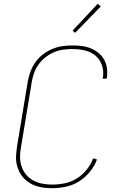

<svg xmlns="http://www.w3.org/2000/svg" viewBox="-20 -982 640 1010"><path d="M256 8Q234 8 212.5 5.5Q191 3 171 -3.5Q151 -10 133.5 -21Q116 -32 102.5 -47.5Q89 -63 80 -82Q71 -101 67 -122Q63 -143 64.5 -164.5Q66 -186 69 -208L126 -553Q131 -580 140.5 -606Q150 -632 166.5 -655Q183 -678 205.5 -695.5Q228 -713 254 -724Q280 -735 307 -739Q334 -743 360 -743Q385 -743 410 -740Q435 -737 457 -728Q479 -719 497.5 -704Q516 -689 527.5 -668.5Q539 -648 542.5 -623.5Q546 -599 542 -574Q542 -573 541.5 -571Q541 -569 541 -568H520Q520 -569 520.5 -570.5Q521 -572 521 -573Q525 -596 521.5 -617.5Q518 -639 508 -657.5Q498 -676 482 -689.5Q466 -703 446 -710.5Q426 -718 404.5 -721Q383 -724 360 -724Q336 -724 311.5 -720.5Q287 -717 263.5 -707Q240 -697 219 -680.5Q198 -664 183 -643Q168 -622 159.5 -598.5Q151 -575 147 -550L90 -205Q85 -179 85.5 -153Q86 -127 94.5 -103.5Q103 -80 119 -61.5Q135 -43 157 -31.5Q179 -20 204.5 -15.5Q230 -11 256 -11Q288 -11 321.5 -18Q355 -25 384.5 -43.5Q414 -62 436 -89.5Q458 -117 470 -149L490 -143Q477 -108 452.5 -78Q428 -48 396 -28Q364 -8 327.5 0Q291 8 256 8ZM375 -809 362 -821 494 -962 510 -948Z"/></svg>

Font: Iosevka Curly Thin Extended
Style: Italic
Weight: 100
Width: 7
Italic angle: -9°
Monospace: yes
Designer: Belleve Invis
Foundry: Belleve Invis
Version: Version 11.1.0; ttfautohint (v1.8.3)